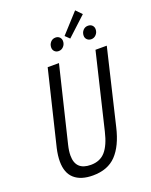

<svg xmlns="http://www.w3.org/2000/svg" viewBox="-174 -1049 906 1151"><g transform="rotate(-20 279.0 -473.5)"><path d="M215 10Q139 10 97.5 -26.5Q56 -63 56 -137Q56 -155 58.5 -175.5Q61 -196 66 -218L181 -693H253L137 -214Q128 -177 128 -148Q128 -54 225 -54Q284 -54 318 -93Q352 -132 371 -213L486 -693H558L444 -214Q418 -103 364 -46.5Q310 10 215 10ZM367 -808 340 -834 452 -957 488 -920ZM277 -761Q261 -761 251 -771Q241 -781 241 -796Q241 -816 253.5 -830Q266 -844 285 -844Q301 -844 311 -834Q321 -824 321 -809Q321 -789 308 -775Q295 -761 277 -761ZM485 -761Q469 -761 458.5 -771Q448 -781 448 -796Q448 -816 460.5 -830Q473 -844 492 -844Q509 -844 519 -834Q529 -824 529 -809Q529 -789 516 -775Q503 -761 485 -761Z"/></g></svg>

Font: Ubuntu Sans Condensed
Style: Italic
Weight: 400
Width: 3
Italic angle: -13.5°
Designer: Dalton Maag Ltd
Foundry: Dalton Maag Ltd
Version: Version 1.006; ttfautohint (v1.8.4.7-5d5b)